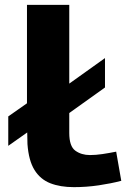

<svg xmlns="http://www.w3.org/2000/svg" viewBox="-20 -760 519 790"><path d="M284 10Q228 10 187 -6Q146 -22 122 -60.5Q98 -99 93 -167L92 -215L14 -160V-281L91 -335V-740H265V-416L412 -521V-400L265 -295V-213Q265 -158 290 -140Q315 -122 350 -122Q374 -122 401 -126Q428 -130 458 -136L479 -16Q437 -5 386.5 2.5Q336 10 284 10Z"/></svg>

Font: Georama ExtraExtended SemiBold
Style: Regular
Weight: 600
Width: 8
Designer: Jean-Baptiste Levee
Foundry: Production Type
Version: Version 1.000